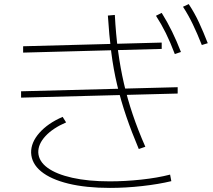

<svg xmlns="http://www.w3.org/2000/svg" viewBox="-20 -875 1040 938"><path d="M83 -398V-429L848 -449V-418ZM658 -147Q623 -230 597 -306Q571 -382 552.5 -459.5Q534 -537 523.5 -620.5Q513 -704 507 -799L541 -802Q546 -707 557 -625Q568 -543 585.5 -467Q603 -391 628.5 -315.5Q654 -240 690 -158ZM770 -636 93 -618V-649L770 -667ZM834 -611Q812 -669 790 -713.5Q768 -758 742 -798L770 -812Q798 -767 820.5 -721Q843 -675 864 -621ZM966 -655Q943 -713 921.5 -757.5Q900 -802 874 -842L902 -855Q931 -811 952.5 -764.5Q974 -718 995 -664ZM517 43Q400 43 314 22Q228 1 181 -37.5Q134 -76 132 -129Q131 -179 172.5 -226Q214 -273 286 -304L303 -277Q238 -249 202 -210Q166 -171 167 -130Q169 -87 212 -55.5Q255 -24 333 -6.5Q411 11 516 11Q591 11 670 2.5Q749 -6 811 -22L817 10Q755 25 674.5 34Q594 43 517 43Z"/></svg>

Font: M PLUS 1 Code ExtraLight
Style: Regular
Weight: 250
Designer: Coji Morishita
Foundry: UNDERFOREST DESIGN
Version: Version 1.002